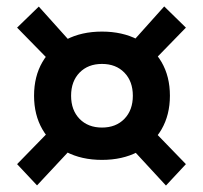

<svg xmlns="http://www.w3.org/2000/svg" viewBox="-20 -637 626 592"><path d="M294.4 -144Q231.4 -144 184.1 -168.7Q136.7 -193.4 110.8 -238Q85 -282.7 85 -341.8Q85 -401.4 110.8 -445.8Q136.7 -490.2 184.1 -514.9Q231.4 -539.6 294.4 -539.6Q357.4 -539.6 404.8 -514.9Q452.1 -490.2 478 -445.8Q503.9 -401.4 503.9 -341.8Q503.9 -282.7 478 -238Q452.1 -193.4 404.8 -168.7Q357.4 -144 294.4 -144ZM94.2 -65.4 32.7 -130.9 128.9 -229.5 203.6 -182.6ZM491.7 -64.9 380.4 -185.5 447.8 -239.7 553.2 -130.9ZM294.4 -243.7Q337.4 -243.7 363.5 -270.5Q389.6 -297.4 389.6 -341.8Q389.6 -386.2 363.5 -413.1Q337.4 -439.9 294.4 -439.9Q251.5 -439.9 225.3 -413.1Q199.2 -386.2 199.2 -341.8Q199.2 -297.4 225.3 -270.5Q251.5 -243.7 294.4 -243.7ZM130.4 -452.1 32.7 -551.8 99.6 -616.7 207 -497.1ZM456.1 -452.1 381.3 -500 486.3 -617.2 553.2 -551.8Z"/></svg>

Font: Cascadia Code Medium
Style: Regular
Weight: 500
Monospace: yes
Designer: Aaron Bell
Foundry: Saja Typeworks
Version: Version 2407.024